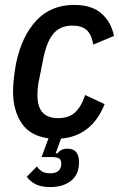

<svg xmlns="http://www.w3.org/2000/svg" viewBox="-20 -552 484 780"><path d="M281 -532Q353 -532 392.5 -497Q432 -462 443 -406L359 -371Q352 -412 332 -430Q312 -448 274 -448Q226 -448 198.5 -417Q171 -386 157 -319L136 -214Q134 -203 133 -190.5Q132 -178 132 -167Q132 -117 153.5 -94.5Q175 -72 216 -72Q258 -72 283.5 -94Q309 -116 326 -166L405 -129Q379 -64 334.5 -29Q290 6 228 11L206 71H214Q219 63 228.5 57.5Q238 52 254 52Q301 52 301 107Q301 157 268.5 182.5Q236 208 184 208Q146 208 123 195.5Q100 183 89 166L130 124Q137 135 149 143.5Q161 152 184 152Q207 152 218 141.5Q229 131 229 113Q229 98 220.5 92Q212 86 189 86H149L177 10Q102 0 67.5 -52Q33 -104 33 -180Q33 -205 36.5 -235.5Q40 -266 45 -293Q68 -405 127.5 -468.5Q187 -532 281 -532Z"/></svg>

Font: IBM Plex Sans Condensed Medium
Style: Italic
Weight: 500
Width: 3
Italic angle: -11°
Designer: Mike Abbink, Paul van der Laan, Pieter van Rosmalen
Foundry: Bold Monday
Version: Version 1.3